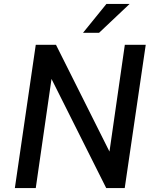

<svg xmlns="http://www.w3.org/2000/svg" viewBox="-20 -949 782 969"><path d="M55 0 160.5 -723H262.5L532.5 -184L610 -723H715.5L609.5 0H516L240 -550.5L160.5 0ZM399 -783.5 517 -929H634L480 -783.5Z"/></svg>

Font: Public Sans Thin Medium
Style: Italic
Weight: 500
Italic angle: -8°
Version: Version 2.001